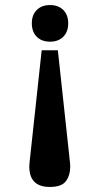

<svg xmlns="http://www.w3.org/2000/svg" viewBox="-20 -527 395 760"><path d="M106 -435Q106 -468 125.5 -487.5Q145 -507 178 -507Q211 -507 230.5 -487.5Q250 -468 250 -435Q250 -401 230.5 -381.5Q211 -362 178 -362Q145 -362 125.5 -381.5Q106 -401 106 -435ZM96 132 97 116 145 -328H209L257 116L258 132Q258 167 241 190Q224 213 177 213Q96 213 96 132Z"/></svg>

Font: Trirong Bold
Style: Regular
Weight: 700
Designer: Katatrad Team
Foundry: CadsonDemak
Version: Version 1.000